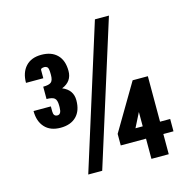

<svg xmlns="http://www.w3.org/2000/svg" viewBox="-126 -1025 1176 1161"><g transform="rotate(-15 462.5 -444.5)"><path d="M224.6 -437.5V-449.7Q224.6 -483.4 210.7 -494.9Q196.8 -506.3 161.1 -506.3V-583.5Q197.3 -583.5 210.9 -595Q224.6 -606.4 224.6 -639.6V-644Q224.6 -682.1 216.6 -689.2Q208.5 -696.3 199.7 -696.3Q174.8 -696.3 174.8 -684.6V-632.8H66.4Q66.4 -697.3 101.1 -735.1Q135.7 -772.9 199.2 -772.9Q262.7 -772.9 298.1 -737.5Q333.5 -702.1 333.5 -636.2Q333.5 -570.3 269 -544.4Q333.5 -518.1 333.5 -452.6Q333.5 -387.2 298.1 -351.8Q262.7 -316.4 199.2 -316.4Q135.7 -316.4 101.1 -354Q66.4 -391.6 66.4 -456.5H174.8V-424.8Q174.8 -393.6 199.7 -393.6Q224.6 -393.6 224.6 -437.5ZM522 -119.1V-191.4L693.4 -481H788.6V-196.3H852.1V-119.1H788.6V7.3H680.2V-119.1ZM680.2 -196.3V-286.1L634.8 -196.3ZM286.6 0 568.4 -896H656.2L374 0Z"/></g></svg>

Font: Oswald-Bold
Style: Bold
Weight: 700
Designer: vernon adams
Foundry: vernon adams
Version: Version 2.002; ttfautohint (v0.92.18-e454-dirty) -l 8 -r 50 